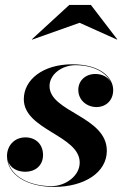

<svg xmlns="http://www.w3.org/2000/svg" viewBox="-20 -724 487 754"><path d="M292.5 -634.5 439.5 -568.5 440.5 -569.5 337 -704.5H252L105 -569.5L106.5 -568.5ZM399.5 -132C399.5 -267.5 174.5 -283.5 174.5 -386C174.5 -432 223 -468 276.5 -468C347.5 -468 396.5 -439 414.5 -402.5C403 -422 381 -433.5 354.5 -433.5C314.5 -433.5 287.5 -406 287.5 -371.5C287.5 -329 322.5 -303.5 359.5 -303.5C393 -303.5 424.5 -327 424.5 -370.5C424.5 -417.5 377 -471.5 264 -471.5C148.5 -471.5 73.5 -411 73.5 -334.5C73.5 -213.5 293 -192.5 293 -85.5C293 -32 235.5 7 182.5 7C101.5 7 25 -27.5 11.5 -91.5C20.5 -64 47.5 -49.5 79.5 -49.5C117 -49.5 149 -72.5 149 -115.5C149 -157.5 120 -184.5 80 -184.5C36 -184.5 7.5 -151.5 7.5 -111.5C7.5 -37 86.5 10 193 10C309.5 10 399.5 -45.5 399.5 -132Z"/></svg>

Font: Bodoni* 96pt
Style: Bold Italic
Weight: 700
Italic angle: -13°
Version: Version 2.3